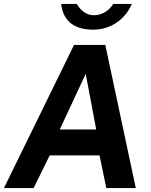

<svg xmlns="http://www.w3.org/2000/svg" viewBox="-32 -950 765 970"><path d="M634 -930H540C518 -894 481 -873 442 -873C403 -873 374 -899 356 -930H277C288 -835 353 -800 439 -800C523 -800 598 -847 634 -930ZM-12 0H138L219 -165H471L505 0H654L500 -723H342ZM270 -296 401 -577 454 -296Z"/></svg>

Font: United Sans
Style: Bold Italic
Weight: 700
Italic angle: -8°
Designer: Pablo Impallari, Rodrigo Fuenzalida (Modified by Dan O. Williams)
Version: Version 1.000;PS 001.000;hotconv 1.0.88;makeotf.lib2.5.64775